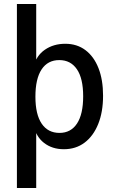

<svg xmlns="http://www.w3.org/2000/svg" viewBox="-20 -740 573 965"><path d="M301 10Q242 10 201 -22Q160 -54 149 -112L162 -116V205H65V-720H162V-401L149 -405Q162 -460 205.5 -490Q249 -520 308 -520Q367 -520 409.5 -488Q452 -456 475 -397.5Q498 -339 498 -259Q498 -177 473.5 -116.5Q449 -56 405 -23Q361 10 301 10ZM279 -72Q336 -72 367 -119Q398 -166 398 -256Q398 -346 366.5 -392Q335 -438 278 -438Q220 -438 189 -391Q158 -344 158 -254Q158 -165 189.5 -118.5Q221 -72 279 -72Z"/></svg>

Font: Instrument Sans SemiCondensed Medium
Style: Regular
Weight: 500
Width: 4
Designer: Rodrigo Fuenzalida
Foundry: fragTYPE
Version: Version 1.000;gftools[0.9.28]